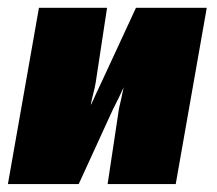

<svg xmlns="http://www.w3.org/2000/svg" viewBox="-61 -466 549 486"><path d="M-41 0H138.2L224.6 -188.5L240.2 -219.7L252 -245.1C248 -225.1 244.6 -209.5 240.2 -191.4L211.4 0H383.8L462.4 -446.3H283.2L196.8 -259.8L182.1 -228.5L169.9 -201.7H168.9C170.9 -211.9 172.9 -221.2 175.3 -230C177.7 -238.8 179.7 -247.6 181.2 -256.8L210 -446.3H37.6Z"/></svg>

Font: Roboto Flex Super Cond Black
Style: Italic
Weight: 900
Width: 3
Italic angle: -10°
Designer: Berlow after Robertson
Foundry: Google
Version: Version 3.200;Glyphs 3.3 (3311)